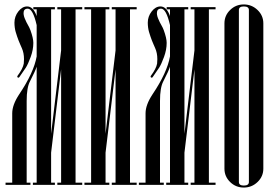

<svg xmlns="http://www.w3.org/2000/svg" viewBox="-20 -832 1240 864"><path d="M105 -793Q86 -793 86 -773Q86 -759 95 -741Q98 -733 105.5 -720Q113 -707 117 -696Q130 -660 130 -639Q130 -608 118 -575.5Q106 -543 96.5 -528Q87 -513 67 -485Q65 -482 62 -482.5Q59 -483 58 -485.5Q57 -488 59 -491Q83 -523 87 -546Q88 -555 88 -566Q88 -594 78 -616Q76 -620 71 -632Q66 -644 63.5 -650Q61 -656 57 -668Q53 -680 50.5 -688.5Q48 -697 46.5 -708Q45 -719 45 -730Q45 -758 62.5 -780.5Q80 -803 102 -803Q128 -803 143 -765Q143 -763 145 -759V-790H130V-800H227V-790H210V-230L255 -605V-790H238V-800H350V-790H320V-10H350V0H238V-10H255V-520L210 -145V-10H227V0H128V-10H145V-532Q140 -515 115 -466Q100 -438 100 -378V-10H117V0H5V-10H35V-322Q35 -360 66 -407Q132 -505 145 -578V-719Q128 -793 105 -793Z M595 0H483V-10H500V-520L455 -145V-10H472V0H360V-10H390V-790H360V-800H472V-790H455V-230L500 -605V-790H483V-800H595V-790H565V-10H595Z M705 -793Q686 -793 686 -773Q686 -759 695 -741Q698 -733 705.5 -720Q713 -707 717 -696Q730 -660 730 -639Q730 -608 718 -575.5Q706 -543 696.5 -528Q687 -513 667 -485Q665 -482 662 -482.5Q659 -483 658 -485.5Q657 -488 659 -491Q683 -523 687 -546Q688 -555 688 -566Q688 -594 678 -616Q676 -620 671 -632Q666 -644 663.5 -650Q661 -656 657 -668Q653 -680 650.5 -688.5Q648 -697 646.5 -708Q645 -719 645 -730Q645 -758 662.5 -780.5Q680 -803 702 -803Q728 -803 743 -765Q743 -763 745 -759V-790H730V-800H827V-790H810V-230L855 -605V-790H838V-800H950V-790H920V-10H950V0H838V-10H855V-520L810 -145V-10H827V0H728V-10H745V-532Q740 -515 715 -466Q700 -438 700 -378V-10H717V0H605V-10H635V-322Q635 -360 666 -407Q732 -505 745 -578V-719Q728 -793 705 -793Z M1165 -727V-73Q1165 -38 1139 -13Q1113 12 1077 12Q1041 12 1015.5 -13Q990 -38 990 -73V-727Q990 -762 1015.5 -787Q1041 -812 1077 -812Q1113 -812 1139 -787Q1165 -762 1165 -727ZM1055 -787V-13Q1055 3 1077 3Q1100 3 1100 -13V-787Q1100 -803 1077 -803Q1055 -803 1055 -787Z"/></svg>

Font: Cathisma Unicode
Style: Normal
Weight: 400
Version: Version 1.0